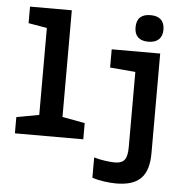

<svg xmlns="http://www.w3.org/2000/svg" viewBox="-64 -835 1128 1144"><g transform="rotate(5 500.0 -263.5)"><path d="M790 -613C845 -613 874 -642 874 -692C874 -745 845 -772 790 -772C735 -772 707 -745 707 -692C707 -640 736 -613 790 -613ZM46 0H455V-97L320 -122V-760H70V-661L181 -642V-122L46 -97ZM672 245C813 245 867 180 867 46V-549H577V-440L729 -427V21C729 94 711 121 652 121C627 121 568 114 529 102V223C571 238 632 245 672 245Z"/></g></svg>

Font: Noto Sans Mono ExtraCondensed ExtraBold
Style: Regular
Weight: 800
Width: 2
Designer: Monotype Design Team
Foundry: Monotype Imaging Inc.
Version: Version 2.014